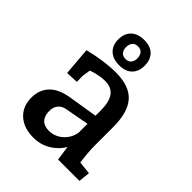

<svg xmlns="http://www.w3.org/2000/svg" viewBox="-208 -827 946 946"><g transform="rotate(45 265.5 -353.5)"><path d="M45 -123Q45 -177 78 -212Q111 -247 178 -258L332 -283V-317Q332 -379 310.5 -408.5Q289 -438 244 -438Q206 -438 155 -421L148 -377L149 -336L84 -333L72 -480Q172 -505 253 -505Q346 -505 389.5 -457Q433 -409 433 -304V-176Q433 -130 442 -67L509 -60L503 0H354L343 -77Q321 -38 281 -14Q241 10 191 10Q124 10 84.5 -26Q45 -62 45 -123ZM220 -68Q262 -68 293 -95Q324 -122 332 -164V-227L213 -205Q184 -201 169 -184Q154 -167 154 -140Q154 -105 171 -86.5Q188 -68 220 -68ZM145 -628Q145 -670 169.5 -693.5Q194 -717 238 -717Q282 -717 305.5 -693.5Q329 -670 329 -628Q329 -588 305.5 -564.5Q282 -541 238 -541Q194 -541 169.5 -564.5Q145 -588 145 -628ZM278 -628Q278 -648 268 -660.5Q258 -673 238 -673Q219 -673 209 -660.5Q199 -648 199 -628Q199 -609 209 -597Q219 -585 238 -585Q258 -585 268 -597Q278 -609 278 -628Z"/></g></svg>

Font: Andada Pro SemiBold
Style: Regular
Weight: 600
Designer: Carolina Giovagnoli
Foundry: Huerta Tipografica
Version: Version 3.005